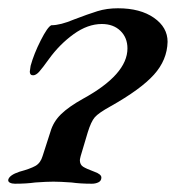

<svg xmlns="http://www.w3.org/2000/svg" viewBox="-22 -441 425 464"><path d="M-2 -7Q1 -18 25 -26Q51 -33 63.5 -40Q76 -47 81 -64L100 -123Q107 -147 125.5 -165Q144 -183 178 -202Q286 -261 286 -324Q286 -350 269 -366.5Q252 -383 224 -383Q190 -383 156 -358.5Q122 -334 96 -298Q81 -277 73 -268Q65 -259 58 -259Q50 -259 50 -268Q50 -270 52 -282Q60 -311 76.5 -343.5Q93 -376 102 -380Q124 -380 157 -394Q191 -407 213.5 -414Q236 -421 263 -421Q317 -421 350 -398Q383 -375 383 -340Q382 -296 350 -260.5Q318 -225 245 -184Q216 -168 207 -157.5Q198 -147 190 -121L173 -64Q171 -56 171 -54Q171 -43 179 -38Q187 -33 206 -26Q223 -20 223 -12Q223 -4 216 -0.5Q209 3 200 3Q172 3 151 0Q123 -2 107 -2Q91 -2 63 0Q42 3 14 3Q7 3 2 0.5Q-3 -2 -2 -7Z"/></svg>

Font: EB Garamond Medium
Style: Italic
Weight: 500
Italic angle: -17.2°
Designer: Georg Duffner and Octavio Pardo
Foundry: Georg Duffner
Version: Version 1.000